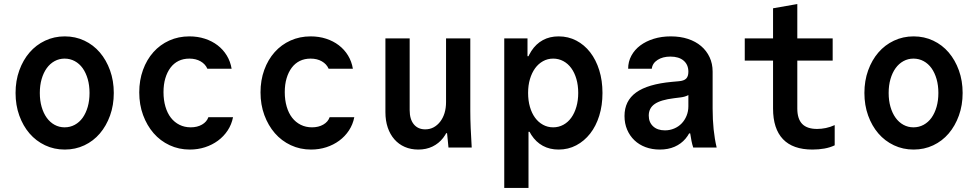

<svg xmlns="http://www.w3.org/2000/svg" viewBox="-20 -730 4840 950"><path d="M300.4 10Q353 10 397.5 -11Q442 -32 474 -69.5Q506 -107 524.5 -158.2Q543 -209.4 543 -270Q543 -330.6 524.5 -381.8Q506 -433 474 -470.5Q442 -508 397.4 -529Q352.9 -550 300.4 -550Q248 -550 203.2 -528.8Q158.3 -507.6 126.2 -470.3Q94 -433 75.5 -381.8Q57 -330.6 57 -270Q57 -209.4 75.5 -158.2Q94 -107 126.1 -69.7Q158.2 -32.4 203 -11.2Q247.7 10 300.4 10ZM299.6 -100Q272.9 -100 250.2 -112.4Q227.5 -124.8 211.2 -147.4Q195 -170 186 -201.2Q177 -232.4 177 -270Q177 -307.6 186 -338.8Q195 -370 211.2 -392.6Q227.5 -415.2 250.2 -427.6Q272.9 -440 299.6 -440Q327 -440 350 -427.5Q373 -415 389.1 -392.5Q405.1 -369.9 414.1 -338.7Q423 -307.6 423 -270Q423 -232.4 414.1 -201.3Q405.1 -170.1 389.1 -147.5Q373 -125 350 -112.5Q327 -100 299.6 -100Z M1011 -150Q1003 -127 979.5 -113.5Q956 -100 924 -100Q893 -100 868 -112.5Q843 -125 825.5 -147.5Q808 -170 798.5 -202.5Q789 -235 789 -274Q789 -312 798 -342.5Q807 -373 823.5 -395Q840 -417 863.5 -428.5Q887 -440 917 -440Q949 -440 972.5 -426.5Q996 -413 1006 -390H1126Q1120 -426 1102 -455.5Q1084 -485 1056.5 -506Q1029 -527 993.5 -538.5Q958 -550 917 -550Q863 -550 817.5 -529.5Q772 -509 739 -472Q706 -435 687.5 -384Q669 -333 669 -273Q669 -212 688 -160.5Q707 -109 740 -71Q773 -33 819 -11.5Q865 10 919 10Q959 10 994.5 -1.5Q1030 -13 1058.5 -34Q1087 -55 1106.5 -84.5Q1126 -114 1133 -150Z M1611 -150Q1603 -127 1579.5 -113.5Q1556 -100 1524 -100Q1493 -100 1468 -112.5Q1443 -125 1425.5 -147.5Q1408 -170 1398.5 -202.5Q1389 -235 1389 -274Q1389 -312 1398 -342.5Q1407 -373 1423.5 -395Q1440 -417 1463.5 -428.5Q1487 -440 1517 -440Q1549 -440 1572.5 -426.5Q1596 -413 1606 -390H1726Q1720 -426 1702 -455.5Q1684 -485 1656.5 -506Q1629 -527 1593.5 -538.5Q1558 -550 1517 -550Q1463 -550 1417.5 -529.5Q1372 -509 1339 -472Q1306 -435 1287.5 -384Q1269 -333 1269 -273Q1269 -212 1288 -160.5Q1307 -109 1340 -71Q1373 -33 1419 -11.5Q1465 10 1519 10Q1559 10 1594.5 -1.5Q1630 -13 1658.5 -34Q1687 -55 1706.5 -84.5Q1726 -114 1733 -150Z M2307 -180V-540H2187V-225Q2187 -195 2179.5 -170.5Q2172 -146 2158 -128Q2144 -110 2125.5 -100Q2107 -90 2084 -90Q2048 -90 2027.5 -115Q2007 -140 2007 -185V-540H1887V-175Q1887 -133 1898.5 -99Q1910 -65 1931.5 -40.5Q1953 -16 1983 -3Q2013 10 2050 10Q2089 10 2120 -5Q2151 -20 2172.5 -47.5Q2194 -75 2205.5 -115Q2217 -155 2217 -205L2162 -71H2192Q2194 -54 2195.5 -36.5Q2197 -19 2199 0H2314Q2311 -48 2309 -95Q2307 -142 2307 -180Z M2744 -550Q2700 -550 2666 -531.5Q2632 -513 2609 -477.5Q2586 -442 2574 -390Q2562 -338 2562 -270Q2562 -203 2574 -150.5Q2586 -98 2609 -62.5Q2632 -27 2666 -8.5Q2700 10 2744 10Q2791.6 10 2831.3 -11Q2871 -32 2900 -69Q2929 -106 2945 -157.3Q2961 -208.6 2961 -270Q2961 -331.4 2945 -382.7Q2929 -434 2900.2 -471.2Q2871.3 -508.4 2831.5 -529.2Q2791.7 -550 2744 -550ZM2717 -440Q2744.2 -440 2767.3 -427.6Q2790.3 -415.3 2806.6 -392.8Q2822.9 -370.4 2831.9 -339.3Q2841 -308.2 2841 -270Q2841 -233 2831.9 -201.6Q2822.9 -170.3 2806.6 -147.6Q2790.3 -124.9 2767.3 -112.5Q2744.2 -100 2717 -100Q2689.6 -100 2666.6 -112.7Q2643.6 -125.3 2627.3 -147.7Q2611 -170 2602 -201.3Q2593 -232.6 2593 -270.3Q2593 -308 2602.2 -338.9Q2611.5 -369.9 2627.7 -392.3Q2643.9 -414.6 2666.8 -427.3Q2689.7 -440 2717 -440ZM2475 -540V200H2595V-78H2603L2576 -250L2598 -452H2590V-540Z M3386 -375Q3386 -352 3375 -341Q3364 -330 3338 -328L3305 -325Q3185 -314 3127.5 -272.5Q3070 -231 3070 -156Q3070 -119 3083 -88.5Q3096 -58 3119 -36Q3142 -14 3174 -2Q3206 10 3245 10Q3286 10 3318 -4Q3350 -18 3372 -44Q3394 -70 3406 -107.5Q3418 -145 3418 -193L3365 -70H3395Q3398 -50 3401.5 -32.5Q3405 -15 3410 0H3526Q3516 -42 3511 -90Q3506 -138 3506 -193V-376Q3506 -415 3491 -447Q3476 -479 3449 -502Q3422 -525 3384 -537.5Q3346 -550 3299 -550Q3253 -550 3214.5 -538Q3176 -526 3148 -505Q3120 -484 3104 -454.5Q3088 -425 3088 -390H3205Q3208 -417 3233.5 -433.5Q3259 -450 3297 -450Q3339 -450 3362.5 -430Q3386 -410 3386 -375ZM3386 -292V-204Q3386 -179 3377 -157Q3368 -135 3352.5 -119Q3337 -103 3315.5 -94Q3294 -85 3270 -85Q3233 -85 3211.5 -105Q3190 -125 3190 -158Q3190 -195 3219.5 -215.5Q3249 -236 3315 -244L3347 -248Q3389 -253 3408 -278.5Q3427 -304 3427 -352Z M3925 -193V-430H4100V-540H3925V-710L3805 -689V-540H3665V-430H3805V-193Q3805 -93 3854 -41.5Q3903 10 4000 10Q4031 10 4059 5Q4087 0 4110 -11V-111Q4088 -101 4066 -96.5Q4044 -92 4023 -92Q3973 -92 3949 -117Q3925 -142 3925 -193Z M4500.4 10Q4553 10 4597.5 -11Q4642 -32 4674 -69.5Q4706 -107 4724.5 -158.2Q4743 -209.4 4743 -270Q4743 -330.6 4724.5 -381.8Q4706 -433 4674 -470.5Q4642 -508 4597.4 -529Q4552.9 -550 4500.4 -550Q4448 -550 4403.2 -528.8Q4358.3 -507.6 4326.2 -470.3Q4294 -433 4275.5 -381.8Q4257 -330.6 4257 -270Q4257 -209.4 4275.5 -158.2Q4294 -107 4326.1 -69.7Q4358.2 -32.4 4403 -11.2Q4447.7 10 4500.4 10ZM4499.6 -100Q4472.9 -100 4450.2 -112.4Q4427.5 -124.8 4411.2 -147.4Q4395 -170 4386 -201.2Q4377 -232.4 4377 -270Q4377 -307.6 4386 -338.8Q4395 -370 4411.2 -392.6Q4427.5 -415.2 4450.2 -427.6Q4472.9 -440 4499.6 -440Q4527 -440 4550 -427.5Q4573 -415 4589.1 -392.5Q4605.1 -369.9 4614.1 -338.7Q4623 -307.6 4623 -270Q4623 -232.4 4614.1 -201.3Q4605.1 -170.1 4589.1 -147.5Q4573 -125 4550 -112.5Q4527 -100 4499.6 -100Z"/></svg>

Font: CommitMonoV142 ExtLt
Style: Regular
Weight: 200
Monospace: yes
Designer: Eigil Nikolajsen
Foundry: Eigil Nikolajsen
Version: Version 1.142